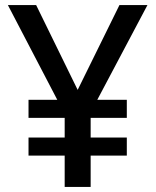

<svg xmlns="http://www.w3.org/2000/svg" viewBox="-20 -734 612 754"><path d="M285 -381 122 -714H11L205 -342H92V-271H234V-194H92V-123H234V0H336V-123H478V-194H336V-271H478V-342H362L559 -714H449Z"/></svg>

Font: Noto Sans Bengali UI Medium
Style: Regular
Weight: 500
Designer: Jelle Bosma - Monotype Design Team
Foundry: Monotype Imaging Inc.
Version: Version 2.003